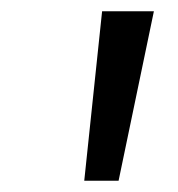

<svg xmlns="http://www.w3.org/2000/svg" viewBox="-20 -770 315 340"><path d="M160.8 -750 129.2 -450H190L252.5 -750Z"/></svg>

Font: Boon Medium
Style: Italic
Weight: 500
Italic angle: -9°
Designer: Sungsit Sawaiwan
Foundry: FontUni
Version: Version 3.0